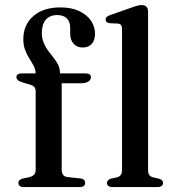

<svg xmlns="http://www.w3.org/2000/svg" viewBox="-20 -758 714 778"><path d="M230 -70Q230 -57 236 -49.2Q242 -41.5 254 -40.5L305 -35Q315.5 -34 320.2 -29Q325 -24 325 -17Q325 0 302.5 0H76Q66 0 60.2 -4.5Q54.5 -9 54.5 -16.5Q54.5 -23.5 59.2 -28Q64 -32.5 74 -35L98.5 -40Q111.5 -43.5 118 -50.2Q124.5 -57 124.5 -69V-387.5Q124.5 -398 119.5 -404.8Q114.5 -411.5 100.5 -415.5L73 -423.5Q57 -428.5 51.8 -433.8Q46.5 -439 46.5 -445Q46.5 -452 51.5 -456.2Q56.5 -460.5 67 -460.5H149.5L124.5 -442V-459.5Q124.5 -475.5 117 -490Q109.5 -504.5 99.5 -520Q89.5 -535.5 82 -554.8Q74.5 -574 74.5 -599.5Q74.5 -657 114.8 -692.5Q155 -728 225 -728Q269.5 -728 300.8 -713.2Q332 -698.5 348.5 -674.2Q365 -650 365 -621.5Q365 -594.5 351.5 -580Q338 -565.5 316 -565.5Q292.5 -565.5 278.5 -580.5Q264.5 -595.5 264.5 -620.5V-644.5Q264.5 -670 250.8 -683.5Q237 -697 212 -697Q181.5 -697 165.5 -678Q149.5 -659 149.5 -624.5Q149.5 -602.5 156.8 -585Q164 -567.5 175 -552.5Q186 -537.5 197.2 -523.8Q208.5 -510 215.8 -495Q223 -480 223 -462.5V-441.5L209 -460.5H327.5Q338 -460.5 343.2 -456.5Q348.5 -452.5 348.5 -445Q348.5 -434.5 338 -427.5Q327.5 -420.5 304.5 -420.5H230ZM580 -711.5V-69.5Q580 -56 585 -49Q590 -42 600 -39.5L622.5 -34.5Q631.5 -32 636 -27.8Q640.5 -23.5 640.5 -16.5Q640.5 -9 634.8 -4.5Q629 0 617 0H436Q424.5 0 419 -4.5Q413.5 -9 413.5 -16.5Q413.5 -23 417.8 -27.5Q422 -32 430.5 -34.5L454.5 -39.5Q464 -42.5 469.2 -49Q474.5 -55.5 474.5 -69.5V-640Q474.5 -651.5 470.5 -656.5Q466.5 -661.5 458 -662.5L424 -664Q415.5 -665.5 411.8 -669Q408 -672.5 408 -678.5Q408 -685 412.2 -689.2Q416.5 -693.5 428 -697.5L510.5 -726.5Q527 -732.5 536.8 -735Q546.5 -737.5 553.5 -737.5Q567 -737.5 573.5 -730.5Q580 -723.5 580 -711.5Z"/></svg>

Font: Fraunces 10pt
Style: Regular
Weight: 400
Version: Version 1.000;[b76b70a41]